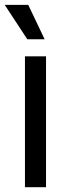

<svg xmlns="http://www.w3.org/2000/svg" viewBox="-27 -781 290 801"><path d="M77.1 0V-545.9H165V0ZM86.9 -617.2 -7.3 -760.7H90.8L159.2 -617.2Z"/></svg>

Font: Adwaita Sans
Style: Regular
Weight: 400
Designer: Rasmus Andersson
Foundry: rsms
Version: Version 4.001;git-9221beed3